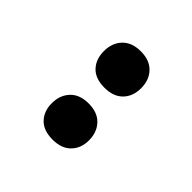

<svg xmlns="http://www.w3.org/2000/svg" viewBox="-4 -945 518 518"><g transform="rotate(-45 255.5 -686.0)"><path d="M89 -686Q89 -721 108 -739Q127 -757 157 -757Q188 -757 207.5 -738.5Q227 -720 227 -686Q227 -652 207.5 -633.5Q188 -615 157 -615Q127 -615 108 -633.5Q89 -652 89 -686ZM287 -686Q287 -721 306 -739Q325 -757 356 -757Q387 -757 406.5 -738.5Q426 -720 426 -686Q426 -652 406.5 -633.5Q387 -615 356 -615Q325 -615 306 -633.5Q287 -652 287 -686Z"/></g></svg>

Font: Noto Sans Lao Condensed ExtraBold
Style: Regular
Weight: 800
Width: 3
Designer: Monotype Design Team
Foundry: Monotype Imaging Inc.
Version: Version 2.003; ttfautohint (v1.8.4.7-5d5b)